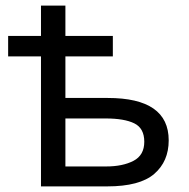

<svg xmlns="http://www.w3.org/2000/svg" viewBox="-20 -664 674 684"><path d="M213 -644V-536H382V-463H213V-315H364Q581 -315 581 -164Q581 -89 529.5 -44.5Q478 0 362 0H126V-463H9V-536H126V-644ZM356 -242H213V-71H358Q417 -71 455.5 -91Q494 -111 494 -159Q494 -207 458.5 -224.5Q423 -242 356 -242Z"/></svg>

Font: Noto IKEA Arabic
Style: Regular
Weight: 400
Designer: Monotype Design Team
Foundry: Monotype Imaging Inc.
Version: Version 1.200